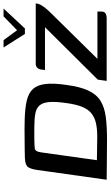

<svg xmlns="http://www.w3.org/2000/svg" viewBox="209 -829 622 1080"><g transform="rotate(-90 520.0 -289.0)"><path d="M793 -580H834L890 -504L968 -580H1012L900 -460H869ZM274 2Q245 2 213.5 1.5Q182 1 151 1Q120 1 93.5 0.5Q67 0 49 0L104 -391Q109 -426 120 -442Q131 -458 170 -460Q189 -461 216.5 -461Q244 -461 275 -461.5Q306 -462 336.5 -462Q367 -462 391 -461Q455 -459 496 -449Q537 -439 559.5 -414.5Q582 -390 587.5 -344Q593 -298 582 -225Q572 -149 550.5 -103Q529 -57 492.5 -34.5Q456 -12 402.5 -5Q349 2 274 2ZM290 -53Q338 -53 370.5 -61Q403 -69 425 -88Q447 -107 460 -140.5Q473 -174 480 -225Q489 -286 486 -322.5Q483 -359 467 -377.5Q451 -396 420 -401.5Q389 -407 341 -407Q331 -407 314.5 -407Q298 -407 280 -407Q262 -407 246.5 -406Q231 -405 221 -404Q214 -400 210 -393.5Q206 -387 203 -369L159 -55Q167 -55 184 -54.5Q201 -54 221 -54Q241 -54 260 -53.5Q279 -53 290 -53ZM729 -52H995V-32Q996 -15 986 -7.5Q976 0 956 0H605L612 -50L907 -347H666L669 -369Q671 -383 679.5 -391Q688 -399 701 -399H1040Q1041 -387 1033 -372Q1025 -357 1012.5 -342Q1000 -327 986 -313Z"/></g></svg>

Font: Genos Medium
Style: Italic
Weight: 500
Italic angle: -8°
Designer: Robert E. Leuschke
Foundry: Robert E. Leuschke
Version: Version 1.010